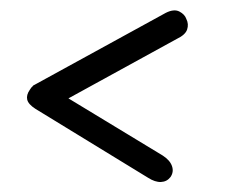

<svg xmlns="http://www.w3.org/2000/svg" viewBox="-20 -421 444 374"><path d="M78 -210 44 -254 303 -396Q319 -404 329.5 -398.5Q340 -393 343 -384Q348 -374 344.5 -363.5Q341 -353 324 -345ZM268 -75 49 -209Q35 -218 33 -227Q31 -236 38 -246Q43 -255 52.5 -258Q62 -261 76 -252L297 -118Q311 -109 315 -97.5Q319 -86 312 -76Q305 -67 293.5 -66.5Q282 -66 268 -75Z"/></svg>

Font: Edu NSW ACT Foundation
Style: Regular
Weight: 400
Designer: Tina and Corey Anderson
Foundry: Google for Education
Version: Version 1.003